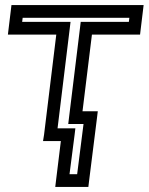

<svg xmlns="http://www.w3.org/2000/svg" viewBox="-20 -529 584 754"><path d="M330 180 361 -67 364 -92H339H304L341 -393H505H530L533 -418L541 -484L544 -509H519H50H25L22 -484L14 -418L11 -393H36H201L153 0L149 25H174H219L200 180L197 205H222H302H327L330 180ZM283 155H253L273 0L276 -25H251H206L254 -418L257 -443H232H67L69 -459H488L486 -443H322H297L294 -418L251 -67L248 -42H273H308L283 155Z"/></svg>

Font: Gamestation Display Outline
Style: Italic
Weight: 400
Designer: Jonas Hecksher
Foundry: Jonas Hecksher, Playtypeª, e-types AS
Version: Version 1.003